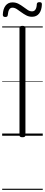

<svg xmlns="http://www.w3.org/2000/svg" viewBox="-20 -1254 415 1774"><path d="M188 14Q173 14 166.5 9.5Q160 5 160 -5V-996Q160 -1006 166.5 -1010.5Q173 -1015 188 -1015Q201 -1015 208 -1010.5Q215 -1006 215 -996V-5Q215 5 208.5 9.5Q202 14 188 14ZM28 -1097Q6 -1097 6 -1118Q8 -1172 31.5 -1202Q55 -1232 95 -1232Q125 -1232 149.5 -1219.5Q174 -1207 195.5 -1190.5Q217 -1174 236.5 -1161.5Q256 -1149 276 -1149Q297 -1149 308 -1166.5Q319 -1184 320 -1215Q321 -1234 344 -1234Q357 -1234 362 -1229.5Q367 -1225 367 -1213Q365 -1159 341.5 -1129Q318 -1099 276 -1099Q247 -1099 222.5 -1112Q198 -1125 176.5 -1141Q155 -1157 135 -1170Q115 -1183 95 -1183Q76 -1183 65.5 -1166.5Q55 -1150 52 -1116Q51 -1106 46 -1101.5Q41 -1097 28 -1097ZM0 490H375V500H0ZM0 -20H375V0H0ZM0 -505H375V-500H0ZM0 -1010H375V-1000H0Z"/></svg>

Font: Playwrite NG Modern Guides
Style: Regular
Weight: 400
Designer: Veronika Burian, José Scaglione
Foundry: TypeTogether
Version: Version 1.003